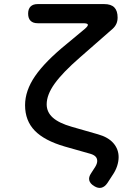

<svg xmlns="http://www.w3.org/2000/svg" viewBox="-20 -750 640 942"><path d="M533 -609 372 -468Q287 -394 248 -339.5Q209 -285 209 -238Q209 -200 239 -173Q269 -146 332 -128L461 -91Q511 -77 536.5 -47.5Q562 -18 562 21Q562 42 554.5 65Q547 88 531 111L507 148Q494 167 477.5 171Q461 175 442 163Q422 151 418 135Q414 119 427 100L447 69Q452 61 454.5 53.5Q457 46 457 40Q457 27 449 18.5Q441 10 425 5L298 -31Q198 -60 150.5 -109Q103 -158 103 -234Q103 -305 152 -376.5Q201 -448 308 -535L397 -609Q413 -623 411 -629.5Q409 -636 388 -636H165Q142 -636 130 -648Q118 -660 118 -683Q118 -706 130 -718Q142 -730 165 -730H491Q525 -730 541 -713.5Q557 -697 557 -664Q557 -647 551 -633.5Q545 -620 533 -609Z"/></svg>

Font: Maple Mono Medium
Style: Regular
Weight: 500
Monospace: yes
Designer: subframe7536
Version: Version 7.000